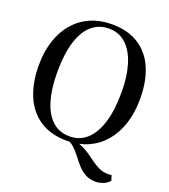

<svg xmlns="http://www.w3.org/2000/svg" viewBox="-165 -869 1032 1173"><g transform="rotate(20 351.0 -283.0)"><path d="M595.5 186.5Q553.5 186.5 524.5 170Q495.5 153.5 473.5 128.2Q451.5 103 431.5 76.5Q411.5 50 388 29Q364.5 8 331.5 1L365.5 -7Q405 -4.5 435.8 8.8Q466.5 22 492.2 40Q518 58 542 75.5Q566 93 591.8 104.8Q617.5 116.5 648.5 116.5Q657 116.5 662.5 115.8Q668 115 672 114.5L682.5 147.5Q666.5 168 641 177.2Q615.5 186.5 595.5 186.5ZM344 11.5Q237.5 11.5 166.2 -36Q95 -83.5 59.8 -168Q24.5 -252.5 24.5 -362.5Q24.5 -453.5 48.5 -525.5Q72.5 -597.5 117 -648.2Q161.5 -699 223.2 -725.5Q285 -752 360 -752Q466 -752 536.5 -706Q607 -660 642 -577Q677 -494 677 -382.5Q677 -291.5 653.2 -219Q629.5 -146.5 585.2 -95Q541 -43.5 480 -16.2Q419 11 344 11.5ZM349.5 -19.5Q412.5 -19.5 459 -60.2Q505.5 -101 531 -181.5Q556.5 -262 556.5 -382.5Q556.5 -482.5 533.5 -558.8Q510.5 -635 465 -678Q419.5 -721 352 -721Q288.5 -721 242 -681.5Q195.5 -642 170.2 -562.5Q145 -483 145 -362.5Q145 -257 167.8 -180Q190.5 -103 236 -61.2Q281.5 -19.5 349.5 -19.5Z"/></g></svg>

Font: Merriweather 120pt
Style: Regular
Weight: 400
Version: Version 2.100